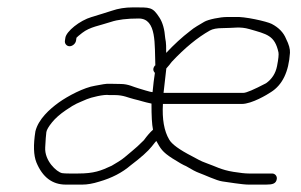

<svg xmlns="http://www.w3.org/2000/svg" viewBox="-20 -517 813 519"><path d="M185.5 -407 186.7 -415C188.4 -417 193.5 -421.4 202.2 -428.1C223.5 -444.6 249.3 -447.6 279.9 -457.8C298.1 -463.9 323.2 -467 355 -467C404.4 -467 397.5 -395.9 399.9 -340H398.9C393 -332.7 393 -326 398.7 -320C396.4 -305.3 394.3 -288 392.4 -268C385.8 -268 360.9 -276.5 355 -278C341.1 -281.6 327.4 -290 306.2 -290C294 -290 285.5 -290.2 280.5 -290.5C264.7 -291.6 255.7 -288.2 237.3 -285.3C207 -280.7 163.2 -257.3 139.1 -240.1C114 -222 83.8 -194.9 75.7 -162C69.8 -125.2 70.7 -97.2 78.4 -78C94.9 -38 121.4 -18 157.9 -18H202.4C216 -18 231.3 -20.7 248.1 -26C282 -35.7 310.4 -50.4 333.1 -70C361 -91.1 380 -108.1 390.2 -121C397.1 -129.9 401.3 -134.9 402.5 -136C414 -115.5 418.3 -106.6 445.9 -88.9C463.6 -77.6 475.9 -70.7 482.8 -68C498.3 -58.6 510.2 -52.4 518.6 -49.4C532 -44.7 565.4 -28.7 581.1 -26.6C595.4 -24.7 634.9 -18 651.9 -18H699.1C716.3 -18 726.2 -20.3 728.2 -33C729.5 -40.9 723.5 -48 715.6 -48H652.6C643.3 -48 629.3 -49.5 610.8 -52.5C577.4 -57.9 563.4 -67.1 538.5 -75.8C520.4 -82.2 513.9 -87.1 499.5 -94.5C465 -112.2 444.2 -127.3 437.2 -140C423.6 -163 418 -195 420.4 -236H633.4C660.8 -236 702.9 -261.6 712.4 -268C743.4 -287.5 760.5 -322.9 763.8 -374.1C764.5 -384.2 761 -396.8 753.3 -412C746.5 -429 733.5 -442.5 714.4 -452.4C701.3 -459.2 639.2 -473.1 615.6 -471H593C575.8 -471 543 -464.6 532 -458C519.8 -450.6 504.8 -442.7 493.6 -433C471.9 -416.4 450.5 -396.7 429.2 -374C429.1 -387.5 429.6 -400.5 426.6 -414C424.9 -437.4 419.8 -455.8 411.3 -469C392 -499 386.3 -497 338.6 -497C318.5 -497 299.7 -494 282.3 -488L257 -480C246.5 -476.7 236.7 -473.7 227.6 -471C195.2 -461.5 159.4 -432.2 156.7 -415L155.5 -407C154.2 -399.1 160.2 -392 168.1 -392C176 -392 184.2 -399.1 185.5 -407ZM393.5 -167 393.3 -166C386.1 -159.8 377.9 -150.4 368.9 -138C356.7 -125.8 346.1 -116 337.1 -108.8C321.5 -96.4 315 -88.9 300.2 -80L281.9 -69C252.5 -55.3 234.2 -48 190.9 -48H166.9C158.7 -48 152.3 -48.3 147.8 -49C133 -52.1 99.9 -82.5 102.2 -118.7C103.1 -133 103.1 -133 103.7 -143.5C104.2 -150.5 104.7 -156 105.3 -160C106.3 -166.1 111.4 -174.8 120.5 -186.1C129.6 -197.4 142.1 -208.4 158 -219.2C186.2 -238.4 188.8 -237.4 214.8 -248.9C224.9 -253.4 262 -262.7 275.2 -260H290.2C314.1 -260 326.5 -252.7 342.4 -249C359.8 -245 367.7 -241.5 389.5 -237C389.4 -203.8 390.7 -180.4 393.5 -167ZM429.6 -332C434.4 -337.3 439.4 -343.3 444.4 -350C479.5 -387.4 513.7 -415.6 547.3 -434.5C555 -438.8 566.3 -441 581.3 -441C612.7 -441 628.4 -445.8 654 -438.4C701.5 -424.6 722.6 -421.6 732.7 -375.6C733.9 -369.9 732.6 -357.4 728.8 -338C724.9 -318.6 715.1 -303.3 699.2 -292C666.2 -274.7 645.8 -266 638.1 -266H422.1Z"/></svg>

Font: MewTooHand
Style: Ita
Weight: 400
Designer: Mew Too, Robert Jablonski
Version: Version 0.77